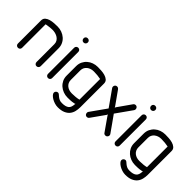

<svg xmlns="http://www.w3.org/2000/svg" viewBox="21 -1507 2467 2467"><g transform="rotate(45 1254.5 -273.0)"><path d="M145 -40Q145 -24 134.5 -13Q124 -2 107 -2Q90 -2 79 -13Q68 -24 68 -40V-459Q68 -495 90.5 -514.5Q113 -534 145.5 -543Q178 -552 213.5 -554Q249 -556 275 -556Q316 -556 353.5 -542Q391 -528 419.5 -503Q448 -478 464.5 -443Q481 -408 481 -366V-43Q481 -26 470 -14.5Q459 -3 442 -3Q426 -3 415.5 -14.5Q405 -26 405 -43V-366Q405 -395 392 -416.5Q379 -438 358 -452Q337 -466 311 -473Q285 -480 258 -480Q244 -480 228 -478.5Q212 -477 196 -475Q180 -473 166.5 -471Q153 -469 145 -467Z M655 -646Q638 -646 627.5 -657.5Q617 -669 617 -685Q617 -702 627.5 -712.5Q638 -723 655 -723Q672 -723 683 -712.5Q694 -702 694 -685Q694 -669 683 -657.5Q672 -646 655 -646ZM617 -513Q617 -529 628 -540Q639 -551 655 -551Q672 -551 682.5 -540Q693 -529 693 -513V-38Q693 -22 682.5 -11Q672 0 655 0Q639 0 628 -11Q617 -22 617 -38Z M1137 -465Q1110 -471 1078 -474Q1046 -477 1020 -477H1008Q982 -477 959 -469Q936 -461 918 -446.5Q900 -432 889.5 -411Q879 -390 879 -364V-191Q879 -164 889.5 -142.5Q900 -121 918 -106.5Q936 -92 959 -84.5Q982 -77 1008 -77H1018Q1045 -77 1078 -80Q1111 -83 1137 -90ZM1214 -28Q1214 11 1205 48Q1196 85 1173 113.5Q1150 142 1110 159.5Q1070 177 1008 177Q979 177 949 167.5Q919 158 895 143.5Q871 129 855.5 111.5Q840 94 840 79Q840 63 851.5 51.5Q863 40 879 40Q891 40 901.5 49.5Q912 59 926 70.5Q940 82 959.5 91.5Q979 101 1008 101Q1043 101 1067 94.5Q1091 88 1106 75.5Q1121 63 1128 43Q1135 23 1137 -4L1139 -15Q1137 -14 1133.5 -12.5Q1130 -11 1128 -10Q1089 -2 1059.5 -1Q1030 0 1008 0Q967 0 930 -14Q893 -28 864.5 -53Q836 -78 819 -113Q802 -148 802 -191V-364Q802 -408 819 -443Q836 -478 864.5 -503Q893 -528 930 -541Q967 -554 1008 -554Q1033 -554 1068.5 -552Q1104 -550 1136.5 -541Q1169 -532 1191.5 -512.5Q1214 -493 1214 -459Z M1329 -492Q1323 -500 1322.5 -510.5Q1322 -521 1326 -530Q1330 -539 1338.5 -545.5Q1347 -552 1361 -552Q1379 -552 1393 -535L1522 -353L1530 -338L1538 -353L1666 -535Q1678 -552 1698 -552Q1710 -552 1718.5 -546Q1727 -540 1731.5 -530.5Q1736 -521 1735.5 -510.5Q1735 -500 1729 -491L1576 -275Q1614 -221 1653 -167Q1692 -113 1729 -59Q1736 -49 1736 -38.5Q1736 -28 1731 -19Q1726 -10 1717.5 -4.5Q1709 1 1698 1Q1676 1 1666 -15L1538 -198L1530 -214L1522 -198L1393 -16Q1381 1 1361 1Q1347 1 1338.5 -6Q1330 -13 1326.5 -22.5Q1323 -32 1323.5 -42Q1324 -52 1329 -59L1482 -275Z M1882 -646Q1865 -646 1854.5 -657.5Q1844 -669 1844 -685Q1844 -702 1854.5 -712.5Q1865 -723 1882 -723Q1899 -723 1910 -712.5Q1921 -702 1921 -685Q1921 -669 1910 -657.5Q1899 -646 1882 -646ZM1844 -513Q1844 -529 1855 -540Q1866 -551 1882 -551Q1899 -551 1909.5 -540Q1920 -529 1920 -513V-38Q1920 -22 1909.5 -11Q1899 0 1882 0Q1866 0 1855 -11Q1844 -22 1844 -38Z M2364 -465Q2337 -471 2305 -474Q2273 -477 2247 -477H2235Q2209 -477 2186 -469Q2163 -461 2145 -446.5Q2127 -432 2116.5 -411Q2106 -390 2106 -364V-191Q2106 -164 2116.5 -142.5Q2127 -121 2145 -106.5Q2163 -92 2186 -84.5Q2209 -77 2235 -77H2245Q2272 -77 2305 -80Q2338 -83 2364 -90ZM2441 -28Q2441 11 2432 48Q2423 85 2400 113.5Q2377 142 2337 159.5Q2297 177 2235 177Q2206 177 2176 167.5Q2146 158 2122 143.5Q2098 129 2082.5 111.5Q2067 94 2067 79Q2067 63 2078.5 51.5Q2090 40 2106 40Q2118 40 2128.5 49.5Q2139 59 2153 70.5Q2167 82 2186.5 91.5Q2206 101 2235 101Q2270 101 2294 94.5Q2318 88 2333 75.5Q2348 63 2355 43Q2362 23 2364 -4L2366 -15Q2364 -14 2360.5 -12.5Q2357 -11 2355 -10Q2316 -2 2286.5 -1Q2257 0 2235 0Q2194 0 2157 -14Q2120 -28 2091.5 -53Q2063 -78 2046 -113Q2029 -148 2029 -191V-364Q2029 -408 2046 -443Q2063 -478 2091.5 -503Q2120 -528 2157 -541Q2194 -554 2235 -554Q2260 -554 2295.5 -552Q2331 -550 2363.5 -541Q2396 -532 2418.5 -512.5Q2441 -493 2441 -459Z"/></g></svg>

Font: VDS Compensated
Style: Light
Weight: 300
Designer: artmaker
Foundry: artmaker
Version: Version 1.000 2012 initial release